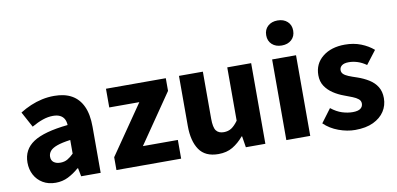

<svg xmlns="http://www.w3.org/2000/svg" viewBox="-70 -937 2404 1163"><g transform="rotate(-10 1132.0 -355.5)"><path d="M190 12Q145 12 111.5 -8Q78 -28 60 -62Q42 -96 42 -138Q42 -218 108 -261.5Q174 -305 321 -320Q320 -342 311.5 -357.5Q303 -373 286 -381.5Q269 -390 243 -390Q212 -390 180 -379Q148 -368 111 -347L59 -443Q91 -463 125 -477.5Q159 -492 195.5 -500Q232 -508 271 -508Q335 -508 378.5 -483.5Q422 -459 445 -409.5Q468 -360 468 -283V0H348L338 -51H334Q302 -23 267 -5.5Q232 12 190 12ZM239 -103Q264 -103 283 -114Q302 -125 321 -144V-228Q269 -221 238.5 -210Q208 -199 195.5 -183.5Q183 -168 183 -149Q183 -126 198.5 -114.5Q214 -103 239 -103Z M565 0V-79L773 -381H588V-496H956V-418L748 -115H963V0Z M1191 12Q1110 12 1073.5 -41.5Q1037 -95 1037 -188V-496H1184V-207Q1184 -153 1199 -133Q1214 -113 1246 -113Q1273 -113 1293 -126Q1313 -139 1334 -168V-496H1481V0H1361L1350 -69H1347Q1316 -32 1279 -10Q1242 12 1191 12Z M1610 0V-496H1757V0ZM1683 -569Q1646 -569 1623 -590Q1600 -611 1600 -646Q1600 -681 1623 -702Q1646 -723 1683 -723Q1720 -723 1743 -702Q1766 -681 1766 -646Q1766 -611 1743 -590Q1720 -569 1683 -569Z M2032 12Q1983 12 1931 -7Q1879 -26 1842 -62L1904 -145Q1938 -118 1971.5 -107.5Q2005 -97 2036 -97Q2069 -97 2084 -108.5Q2099 -120 2099 -139Q2099 -156 2085.5 -167Q2072 -178 2050.5 -186.5Q2029 -195 2002 -205Q1966 -218 1936 -238Q1906 -258 1887.5 -286Q1869 -314 1869 -353Q1869 -423 1921.5 -465.5Q1974 -508 2059 -508Q2113 -508 2157.5 -490.5Q2202 -473 2234 -445L2171 -363Q2144 -382 2117 -390.5Q2090 -399 2064 -399Q2035 -399 2021 -388Q2007 -377 2007 -360Q2007 -346 2017 -336Q2027 -326 2047.5 -317.5Q2068 -309 2099 -299Q2137 -286 2168.5 -266.5Q2200 -247 2218 -218Q2236 -189 2236 -148Q2236 -103 2212.5 -67Q2189 -31 2144 -9.5Q2099 12 2032 12Z"/></g></svg>

Font: Source Sans 3 ExtraLight
Style: Bold
Weight: 700
Version: Version 3.052;hotconv 1.1.0;makeotfexe 2.6.0